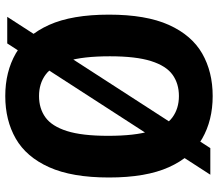

<svg xmlns="http://www.w3.org/2000/svg" viewBox="-68 -722 799 703"><g transform="rotate(90 331.5 -370.5)"><path d="M139 2.5H41.6L522.3 -741.1H619.7ZM331.7 9.7Q243 9.7 175.9 -28.7Q108.9 -67.2 71.2 -150.8Q33.6 -234.4 33.6 -370Q33.6 -505.6 71.2 -589.2Q108.9 -672.8 175.9 -711.3Q243 -749.7 331.7 -749.7Q420.5 -749.7 487.5 -711.3Q554.6 -672.8 592.2 -589.2Q629.9 -505.6 629.9 -370Q629.9 -234.4 592.2 -150.8Q554.6 -67.2 487.5 -28.7Q420.5 9.7 331.7 9.7ZM331.7 -113.9Q377.2 -113.9 409.8 -137.4Q442.3 -161 459.8 -216.1Q477.3 -271.3 477.3 -366.6Q477.3 -465.3 459.8 -521.9Q442.3 -578.5 409.8 -602.3Q377.2 -626.1 331.7 -626.1Q286.2 -626.1 253.7 -602.8Q221.1 -579.4 203.6 -524Q186.1 -468.7 186.1 -373.4Q186.1 -274.7 203.6 -218.1Q221.1 -161.5 253.7 -137.7Q286.2 -113.9 331.7 -113.9Z"/></g></svg>

Font: Encode Sans SC Condensed Thin
Style: Regular
Weight: 100
Width: 3
Designer: Multiple Designers
Foundry: Impallari Type
Version: Version 3.002